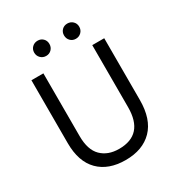

<svg xmlns="http://www.w3.org/2000/svg" viewBox="-200 -988 1046 1126"><g transform="rotate(-30 322.5 -424.5)"><path d="M259.5 -842.5Q274 -828 274 -806Q274 -784 259.5 -769Q245 -754 223 -754Q201 -754 186 -769Q171 -784 171 -806Q171 -828 186 -842.5Q201 -857 223 -857Q245 -857 259.5 -842.5ZM461 -842.5Q476 -828 476 -806Q476 -784 461 -769Q446 -754 424 -754Q402 -754 387.5 -769Q373 -784 373 -806Q373 -828 387.5 -842.5Q402 -857 424 -857Q446 -857 461 -842.5ZM569 -256Q569 -126 503.5 -59Q438 8 322 8Q206 8 141 -57.5Q76 -123 76 -248V-674H157V-249Q157 -156 201.5 -112Q246 -68 321 -68Q488 -68 488 -254V-674H569Z"/></g></svg>

Font: Hind Vadodara
Style: Regular
Weight: 400
Designer: Hitesh Malaviya
Foundry: Indian Type Foundry
Version: Version 0.702;PS 1.0;hotconv 1.0.81;makeotf.lib2.5.63406